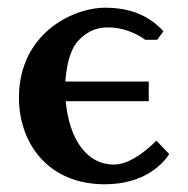

<svg xmlns="http://www.w3.org/2000/svg" viewBox="-20 -465 486 497"><path d="M387 -362 403 -384C365 -426 315 -445 252 -445C167 -445 29 -377 29 -212C29 -96 103 12 251 12C356 12 403 -43 418 -66L385 -101C349 -65 309 -39 275 -39C202 -39 159 -108 150 -203H365V-254H149C153 -307 166 -344 184 -361C213 -391 240 -394 261 -394C275 -394 314 -392 356 -362Z"/></svg>

Font: Libertinus Serif
Style: Bold
Weight: 700
Designer: Philipp H. Poll, Khaled Hosny
Foundry: Caleb Maclennan
Version: Version 7.050;RELEASE